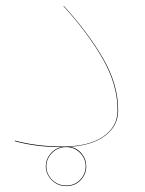

<svg xmlns="http://www.w3.org/2000/svg" viewBox="-20 -486 490 650"><path d="M217 11Q241 15 256.5 34Q272 53 272 77Q272 104 253 124Q234 144 204 144Q175 144 155 123.5Q135 103 135 77Q135 54 150 35.5Q165 17 187 12Q102 12 30 -8L31 -10Q105 10 193 10Q279 10 328.5 -23Q378 -56 378 -113Q378 -199 328 -286.5Q278 -374 195 -465L196 -466Q279 -375 329.5 -287.5Q380 -200 380 -113Q380 -60 336.5 -27Q293 6 217 11ZM204 12Q176 12 156.5 31.5Q137 51 137 77Q137 103 156.5 122.5Q176 142 204 142Q233 142 251.5 122.5Q270 103 270 77Q270 51 251 31.5Q232 12 204 12Z"/></svg>

Font: FiraGO Two
Style: Regular
Weight: 100
Designer: bBox Type
Foundry: bBox Type GmbH
Version: Version 1.001